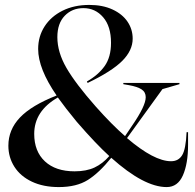

<svg xmlns="http://www.w3.org/2000/svg" viewBox="-20 -747 793 780"><path d="M432 -106Q383 -45 337 -16Q291 13 219 13Q156 13 109.5 -9Q63 -31 38.5 -69.5Q14 -108 14 -155Q14 -220 61 -269.5Q108 -319 210 -359Q135 -468 135 -548Q135 -599 161 -639.5Q187 -680 234 -703.5Q281 -727 343 -727Q397 -727 437 -708.5Q477 -690 498 -659Q519 -628 519 -590Q519 -542 476.5 -499.5Q434 -457 336 -410L333 -416Q379 -442 405 -478.5Q431 -515 431 -573Q431 -640 399 -677Q367 -714 319 -714Q273 -714 243 -683Q213 -652 213 -596Q213 -535 250 -471Q287 -407 370 -313Q435 -240 488 -194L517 -237Q572 -317 572 -352Q572 -373 555 -384Q538 -395 504 -401L481 -405V-410H709V-405L640 -385L496 -186Q606 -92 675 -92Q705 -92 720 -116.5Q735 -141 738 -210H744V-159Q744 -82 723 -34.5Q702 13 657 13Q565 13 432 -106ZM283 -51Q331 -51 364 -66.5Q397 -82 424 -113Q370 -162 292 -252Q245 -309 215 -351Q119 -296 119 -203Q119 -132 162.5 -91.5Q206 -51 283 -51Z"/></svg>

Font: Nyght Serif
Style: Regular
Weight: 400
Designer: Maksym Kobuzan
Version: Version 0.410